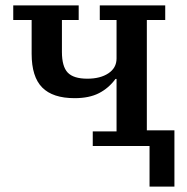

<svg xmlns="http://www.w3.org/2000/svg" viewBox="-20 -540 692 710"><path d="M533 0H323V-54H411V-248H407Q382 -214 346 -195.5Q310 -177 256 -177Q175 -177 136 -216.5Q97 -256 97 -341V-466H29V-520H271V-466H209V-348Q209 -294 230.5 -271.5Q252 -249 303 -249Q351 -249 381 -269Q411 -289 411 -324V-466H349V-520H591V-466H523V-58H625V150H533Z"/></svg>

Font: IBM Plex Serif Medm
Style: Regular
Weight: 500
Designer: Mike Abbink, Paul van der Laan, Pieter van Rosmalen
Foundry: Bold Monday
Version: Version 3.001